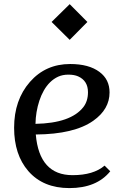

<svg xmlns="http://www.w3.org/2000/svg" viewBox="-20 -914 623 943"><path d="M521.5 -72.8Q454.6 9.8 320.8 9.8Q191.9 9.8 119.1 -73.7Q49.3 -154.3 49.3 -286.6Q49.3 -422.9 127 -511.7Q204.1 -599.6 324.7 -599.6Q417 -599.6 468.8 -560.5Q518.1 -523.9 518.1 -460Q518.1 -377.4 438 -320.8Q344.7 -254.9 155.8 -253.4Q172.9 -53.7 336.4 -53.7Q439 -53.7 493.7 -100.6ZM154.3 -305.7Q328.1 -309.1 389.6 -388.2Q412.1 -417.5 412.1 -460.9Q412.1 -517.6 363.3 -539.1Q344.2 -547.4 315.9 -547.4Q287.6 -547.4 265.6 -537.4Q243.7 -527.3 226.1 -510Q208.5 -492.7 195.3 -469.5Q182.1 -446.3 173.3 -419.4Q155.3 -364.3 154.3 -305.7ZM233.4 -806.2 322.3 -893.6 409.2 -806.2 322.3 -718.3Z"/></svg>

Font: Metamorphous
Style: Regular
Weight: 400
Designer: James Grieshaber
Foundry: James Grieshaber
Version: Version 1.001